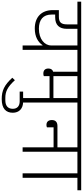

<svg xmlns="http://www.w3.org/2000/svg" viewBox="610 -1368 987 2288"><g transform="rotate(90 1104.0 -224.5)"><path d="M502 0H555V-653H703V-698H-20V-653H251V-530C251 -460 227 -432 160 -432H81V-359C81 -227 162 -145 300 -145C402 -145 464 -186 498 -237H502ZM303 -194C196 -194 134 -244 134 -345V-388H167C259 -388 304 -437 304 -528V-653H502V-339C502 -262 426 -194 303 -194Z M837 -247C849 -247 861 -249 868 -253V-321H1129V0H1182V-653H1331V-698H663V-653H815V-364C790 -357 777 -336 777 -307C777 -270 797 -247 837 -247ZM1129 -653V-367H868V-653Z M1141 249C1256 249 1304 198 1304 117C1304 44 1257 -6 1174 -6H1052V35H1168C1225 35 1257 65 1257 117C1257 176 1221 206 1155 206H1127C1053 206 997 181 916 92L887 123C975 219 1041 249 1141 249Z M1450 -284C1460 -284 1470 -286 1478 -290V-369H1716V0H1769V-653H1918V-698H1291V-653H1716V-415H1461C1415 -415 1391 -391 1391 -349C1391 -309 1410 -284 1450 -284Z M2026 0H2079V-653H2228V-698H1878V-653H2026Z"/></g></svg>

Font: IBM Plex Devanagari Light
Style: Regular
Weight: 300
Designer: Mike Abbink, Paul van der Laan, Pieter van Rosmalen, Erin McLaughlin
Foundry: Bold Monday
Version: Version 1.0